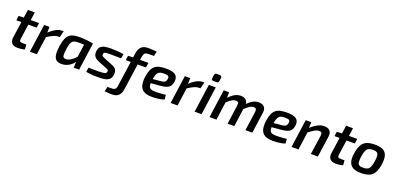

<svg xmlns="http://www.w3.org/2000/svg" viewBox="14 -1831 6484 3140"><g transform="rotate(20 3256.0 -260.5)"><path d="M277 -631 208 -145Q204 -115 214 -103Q224 -91 255 -91H326L332 -6Q314 0 289.5 3.5Q265 7 242.5 8.5Q220 10 206 10Q139 10 107 -26Q75 -62 84 -126L157 -631ZM402 -491 390 -407H37L47 -486L143 -491Z M584 -491 581 -366 591 -352 542 0H421L490 -491ZM826 -503 798 -391H767Q728 -391 684.5 -370Q641 -349 577 -309L571 -382Q632 -441 689.5 -472Q747 -503 797 -503Z M1112 -503Q1138 -503 1169.5 -501Q1201 -499 1233 -495.5Q1265 -492 1294.5 -487.5Q1324 -483 1345 -478L1271 -409Q1225 -411 1187.5 -412Q1150 -413 1123 -413Q1083 -413 1056.5 -407.5Q1030 -402 1013 -385.5Q996 -369 985.5 -336.5Q975 -304 967 -250Q958 -183 958 -148Q958 -113 972 -100Q986 -87 1015 -87Q1046 -88 1078 -104Q1110 -120 1143 -150Q1176 -180 1209 -220L1231 -175Q1209 -122 1171 -80Q1133 -38 1084 -13.5Q1035 11 977 12Q915 13 881.5 -13.5Q848 -40 839.5 -99.5Q831 -159 844 -253Q857 -337 879 -387.5Q901 -438 934 -462.5Q967 -487 1011.5 -495Q1056 -503 1112 -503ZM1225 -483 1345 -478 1278 0H1184L1188 -113L1174 -124Z M1654 -503Q1690 -503 1730 -500.5Q1770 -498 1807 -494.5Q1844 -491 1873 -486L1860 -408Q1813 -409 1766 -410Q1719 -411 1668 -411Q1628 -411 1604.5 -409Q1581 -407 1569.5 -399Q1558 -391 1556 -373Q1552 -349 1566.5 -338Q1581 -327 1612 -315L1740 -263Q1779 -249 1803 -230.5Q1827 -212 1837 -185.5Q1847 -159 1842 -120Q1835 -62 1805.5 -34.5Q1776 -7 1726 2Q1676 11 1606 11Q1564 11 1533 9Q1502 7 1471.5 3.5Q1441 0 1400 -5L1412 -84Q1433 -83 1460 -82.5Q1487 -82 1516.5 -81.5Q1546 -81 1572 -81Q1631 -82 1662.5 -85.5Q1694 -89 1708 -98.5Q1722 -108 1725 -126Q1727 -142 1721 -151Q1715 -160 1701 -166.5Q1687 -173 1664 -182L1537 -233Q1500 -249 1476 -269Q1452 -289 1443 -317Q1434 -345 1439 -382Q1445 -429 1469 -455.5Q1493 -482 1539 -493Q1585 -504 1654 -503Z M2219 -719Q2237 -719 2265 -718Q2293 -717 2321.5 -715Q2350 -713 2370 -710L2352 -629H2259Q2216 -629 2196.5 -613.5Q2177 -598 2169 -553L2083 52Q2074 120 2035 159Q1996 198 1919 198Q1894 198 1862.5 196Q1831 194 1791 189L1810 107H1878Q1921 107 1940.5 91.5Q1960 76 1966 32L2051 -573Q2062 -642 2101.5 -680.5Q2141 -719 2219 -719ZM2305 -491 2293 -407H1942L1952 -486L2043 -491Z M2609 -503Q2694 -503 2740.5 -484.5Q2787 -466 2803 -429.5Q2819 -393 2810 -339Q2802 -292 2779.5 -265Q2757 -238 2717.5 -224.5Q2678 -211 2617 -206L2371 -185L2382 -259L2600 -280Q2630 -283 2648.5 -289.5Q2667 -296 2677.5 -310Q2688 -324 2692 -350Q2697 -379 2688 -393Q2679 -407 2658 -410.5Q2637 -414 2602 -414Q2568 -414 2544 -407.5Q2520 -401 2504 -384Q2488 -367 2477.5 -336.5Q2467 -306 2459 -256Q2448 -184 2456.5 -147.5Q2465 -111 2492.5 -98.5Q2520 -86 2566 -86Q2591 -86 2624 -87.5Q2657 -89 2690.5 -91.5Q2724 -94 2752 -97L2760 -20Q2733 -8 2695.5 -1Q2658 6 2620.5 9Q2583 12 2550 12Q2458 12 2406.5 -17Q2355 -46 2338 -105.5Q2321 -165 2332 -255Q2342 -329 2362.5 -377.5Q2383 -426 2416 -453.5Q2449 -481 2497 -492Q2545 -503 2609 -503Z M3033 -491 3030 -366 3040 -352 2991 0H2870L2939 -491ZM3275 -503 3247 -391H3216Q3177 -391 3133.5 -370Q3090 -349 3026 -309L3020 -382Q3081 -441 3138.5 -472Q3196 -503 3246 -503Z M3477 -491 3409 0H3288L3357 -491ZM3470 -704Q3490 -704 3498.5 -693.5Q3507 -683 3505 -665L3498 -610Q3493 -576 3458 -576H3406Q3367 -576 3372 -615L3379 -670Q3383 -704 3418 -704Z M3709 -491 3707 -372 3717 -358 3668 0H3547L3616 -491ZM3911 -503Q3977 -503 4008 -466.5Q4039 -430 4029 -366L3978 0H3862L3908 -334Q3913 -370 3902.5 -385.5Q3892 -401 3861 -401Q3839 -401 3816.5 -391.5Q3794 -382 3766 -361.5Q3738 -341 3698 -305L3687 -374Q3749 -441 3802 -472Q3855 -503 3911 -503ZM4224 -503Q4291 -503 4322 -466Q4353 -429 4343 -366L4292 0H4172L4219 -334Q4224 -373 4211.5 -387Q4199 -401 4171 -401Q4151 -401 4129.5 -392Q4108 -383 4080 -362.5Q4052 -342 4013 -306L4002 -374Q4064 -442 4116 -472.5Q4168 -503 4224 -503Z M4713 -503Q4798 -503 4844.5 -484.5Q4891 -466 4907 -429.5Q4923 -393 4914 -339Q4906 -292 4883.5 -265Q4861 -238 4821.5 -224.5Q4782 -211 4721 -206L4475 -185L4486 -259L4704 -280Q4734 -283 4752.5 -289.5Q4771 -296 4781.5 -310Q4792 -324 4796 -350Q4801 -379 4792 -393Q4783 -407 4762 -410.5Q4741 -414 4706 -414Q4672 -414 4648 -407.5Q4624 -401 4608 -384Q4592 -367 4581.5 -336.5Q4571 -306 4563 -256Q4552 -184 4560.5 -147.5Q4569 -111 4596.5 -98.5Q4624 -86 4670 -86Q4695 -86 4728 -87.5Q4761 -89 4794.5 -91.5Q4828 -94 4856 -97L4864 -20Q4837 -8 4799.5 -1Q4762 6 4724.5 9Q4687 12 4654 12Q4562 12 4510.5 -17Q4459 -46 4442 -105.5Q4425 -165 4436 -255Q4446 -329 4466.5 -377.5Q4487 -426 4520 -453.5Q4553 -481 4601 -492Q4649 -503 4713 -503Z M5365 -503Q5406 -503 5435 -488Q5464 -473 5477.5 -442.5Q5491 -412 5485 -366L5433 0H5311L5359 -331Q5364 -371 5354 -386.5Q5344 -402 5313 -401Q5274 -401 5231.5 -376.5Q5189 -352 5130 -305L5120 -374Q5184 -437 5245 -470Q5306 -503 5365 -503ZM5139 -491 5135 -362 5143 -348 5095 0H4974L5043 -491Z M5815 -631 5746 -145Q5742 -115 5752 -103Q5762 -91 5793 -91H5864L5870 -6Q5852 0 5827.5 3.5Q5803 7 5780.5 8.5Q5758 10 5744 10Q5677 10 5645 -26Q5613 -62 5622 -126L5695 -631ZM5940 -491 5928 -407H5575L5585 -486L5681 -491Z M6246 -503Q6333 -503 6385 -477Q6437 -451 6455.5 -393.5Q6474 -336 6460 -240Q6447 -147 6416 -91.5Q6385 -36 6330 -11.5Q6275 13 6188 13Q6101 13 6049 -13Q5997 -39 5977.5 -96.5Q5958 -154 5972 -249Q5985 -342 6015.5 -398Q6046 -454 6102 -478.5Q6158 -503 6246 -503ZM6245 -411Q6198 -411 6169.5 -397Q6141 -383 6124.5 -346Q6108 -309 6098 -240Q6090 -177 6094.5 -142Q6099 -107 6122 -93.5Q6145 -80 6190 -80Q6236 -80 6264.5 -94.5Q6293 -109 6309.5 -146.5Q6326 -184 6335 -249Q6344 -314 6339 -348.5Q6334 -383 6311.5 -397Q6289 -411 6245 -411Z"/></g></svg>

Font: Exo 2 SemiBold
Style: Italic
Weight: 600
Italic angle: -8°
Designer: Natanael Gama
Foundry: Natanael Gama
Version: Version 2.010